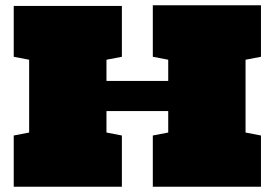

<svg xmlns="http://www.w3.org/2000/svg" viewBox="-20 -710 1046 730"><path d="M32.2 0V-194.8L90.8 -206.1V-482.9L32.2 -494.1V-687.5H443.4V-494.1L384.8 -482.9V-402.3H619.6V-482.9L561 -494.1V-689.9H972.2V-494.1L913.6 -482.9V-206.1L972.2 -194.8V0H561V-194.8L619.6 -206.1V-287.6H384.8V-206.1L443.4 -194.8V0Z"/></svg>

Font: Holtwood One SC
Style: Regular
Weight: 400
Designer: Vernon Adams
Foundry: Vernon Adams
Version: Version 1.100; ttfautohint (v1.8.4.7-5d5b)